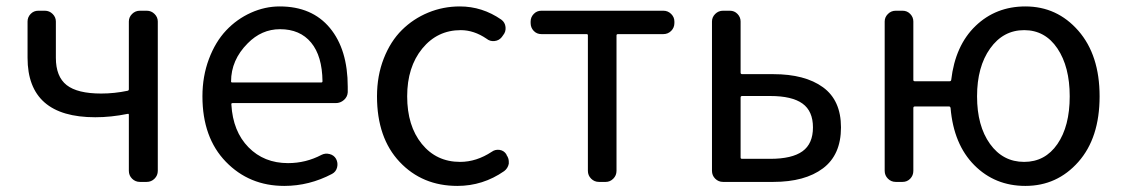

<svg xmlns="http://www.w3.org/2000/svg" viewBox="-20 -577 3558 609"><path d="M423.8 0Q409.2 0 398.9 -10.3Q388.7 -20.5 388.7 -35.2V-212.9Q388.7 -216.8 384.8 -215.8Q332 -205.1 282.2 -205.1Q67.4 -205.1 67.4 -393.6V-508.8Q67.4 -522.5 77.1 -532.7Q86.9 -543 101.6 -543H122.1Q136.7 -543 147 -532.7Q157.2 -522.5 157.2 -508.8V-393.6Q157.2 -334 191.4 -307.1Q225.6 -280.3 300.8 -280.3Q342.8 -280.3 384.8 -289.1Q388.7 -290 388.7 -293.9V-508.8Q388.7 -522.5 398.9 -532.7Q409.2 -543 423.8 -543H445.3Q460 -543 470.2 -532.7Q480.5 -522.5 480.5 -508.8V-35.2Q480.5 -20.5 470.2 -10.3Q460 0 445.3 0Z M881.8 12.7Q770.5 12.7 696.3 -64Q622.1 -140.6 622.1 -271.5Q622.1 -335 642.6 -389.6Q663.1 -444.3 697.3 -480.5Q731.4 -516.6 775.9 -536.6Q820.3 -556.6 867.2 -556.6Q969.7 -556.6 1026.4 -488.3Q1083 -419.9 1083 -301.8Q1083 -293 1083 -284.2Q1082 -269.5 1070.8 -259.8Q1059.6 -250 1044.9 -250H717.8Q712.9 -250 713.9 -245.1Q718.8 -160.2 768.1 -109.9Q817.4 -59.6 893.6 -59.6Q950.2 -59.6 1000 -85.9Q1011.7 -91.8 1025.4 -88.4Q1039.1 -85 1045.9 -73.2Q1052.7 -60.5 1049.3 -46.4Q1045.9 -32.2 1033.2 -25.4Q960.9 12.7 881.8 12.7ZM712.9 -318.4Q712.9 -315.4 716.8 -315.4H999Q1002.9 -315.4 1002.9 -319.3Q1002.9 -319.3 1002.9 -319.3Q1002 -399.4 966.8 -441.9Q931.6 -484.4 868.2 -484.4Q809.6 -484.4 765.6 -439.5Q712.9 -386.7 712.9 -318.4Z M1430.7 12.7Q1319.3 12.7 1247.6 -63.5Q1175.8 -139.6 1175.8 -271.5Q1175.8 -336.9 1197.3 -391.6Q1218.8 -446.3 1254.9 -481.9Q1291 -517.6 1338.4 -537.1Q1385.7 -556.6 1438.5 -556.6Q1509.8 -556.6 1570.3 -514.6Q1582 -505.9 1583.5 -491.2Q1585 -476.6 1576.2 -465.8L1571.3 -459Q1562.5 -448.2 1548.3 -446.8Q1534.2 -445.3 1523.4 -454.1Q1483.4 -481.4 1441.4 -481.4Q1367.2 -481.4 1319.3 -422.9Q1271.5 -364.3 1271.5 -271.5Q1271.5 -177.7 1317.9 -120.6Q1364.3 -63.5 1439.5 -63.5Q1491.2 -63.5 1540 -95.7Q1550.8 -103.5 1564.5 -101.6Q1578.1 -99.6 1585.9 -87.9L1586.9 -85Q1593.8 -75.2 1593.8 -64.5Q1593.8 -60.5 1593.8 -57.6Q1590.8 -43 1579.1 -34.2Q1511.7 12.7 1430.7 12.7Z M1879.9 0Q1865.2 0 1855 -10.3Q1844.7 -20.5 1844.7 -35.2V-464.8Q1844.7 -468.8 1840.8 -468.8H1697.3Q1682.6 -468.8 1672.9 -479Q1663.1 -489.3 1663.1 -503.9V-508.8Q1663.1 -522.5 1672.9 -532.7Q1682.6 -543 1697.3 -543H2084Q2098.6 -543 2108.9 -532.7Q2119.1 -522.5 2119.1 -508.8V-503.9Q2119.1 -489.3 2108.9 -479Q2098.6 -468.8 2084 -468.8H1940.4Q1935.5 -468.8 1935.5 -464.8V-35.2Q1935.5 -20.5 1925.3 -10.3Q1915 0 1901.4 0Z M2273.4 0Q2258.8 0 2248.5 -10.3Q2238.3 -20.5 2238.3 -35.2V-508.8Q2238.3 -522.5 2248.5 -532.7Q2258.8 -543 2273.4 -543H2294.9Q2309.6 -543 2319.3 -532.7Q2329.1 -522.5 2329.1 -508.8V-346.7Q2329.1 -341.8 2334 -341.8H2432.6Q2533.2 -341.8 2590.3 -300.3Q2647.5 -258.8 2647.5 -172.9Q2647.5 -85.9 2590.3 -43Q2533.2 0 2432.6 0ZM2329.1 -77.1Q2329.1 -73.2 2334 -73.2H2422.9Q2492.2 -73.2 2525.4 -97.2Q2558.6 -121.1 2558.6 -172.9Q2558.6 -224.6 2525.4 -248.5Q2492.2 -272.5 2422.9 -272.5H2334Q2329.1 -272.5 2329.1 -267.6Z M3228.5 -63.5Q3294.9 -63.5 3334 -120.1Q3373 -176.8 3373 -271.5Q3373 -365.2 3334 -423.3Q3294.9 -481.4 3228.5 -481.4Q3162.1 -481.4 3120.6 -423.3Q3079.1 -365.2 3079.1 -271.5Q3079.1 -177.7 3120.1 -120.6Q3161.1 -63.5 3228.5 -63.5ZM2877 -323.2Q2877 -319.3 2881.8 -319.3H2992.2Q2996.1 -319.3 2997.1 -323.2Q3009.8 -432.6 3074.2 -494.6Q3138.7 -556.6 3232.4 -556.6Q3333 -556.6 3400.4 -479.5Q3467.8 -402.3 3467.8 -271.5Q3467.8 -139.6 3400.4 -63.5Q3333 12.7 3232.4 12.7Q3135.7 12.7 3070.3 -53.2Q3004.9 -119.1 2995.1 -234.4Q2994.1 -239.3 2990.2 -239.3H2881.8Q2877 -239.3 2877 -234.4V-35.2Q2877 -20.5 2867.2 -10.3Q2857.4 0 2842.8 0H2821.3Q2806.6 0 2796.4 -10.3Q2786.1 -20.5 2786.1 -35.2V-508.8Q2786.1 -522.5 2796.4 -532.7Q2806.6 -543 2821.3 -543H2842.8Q2857.4 -543 2867.2 -532.7Q2877 -522.5 2877 -508.8Z"/></svg>

Font: Gen Jyuu GothicL Regular
Style: Regular
Weight: 400
Designer: [Source Han Sans]
Ryoko NISHIZUKA  (kana & ideographs); Paul D. Hunt (Latin, Greek & Cyrillic); Wenlong ZHANG  (bopomofo
Version: Version 1.002.20150607